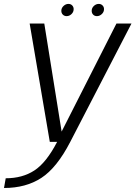

<svg xmlns="http://www.w3.org/2000/svg" viewBox="-62 -708 676 958"><path d="M186.5 0 86 -590.5H159L245.5 -51.5L519 -590.5H594L288.5 0Q221.5 129.5 144.2 179.8Q67 230 -42 230L-33.5 181.5Q50 181.5 109.5 142.5Q169 104 223 0ZM421.5 -627.5Q410 -627.5 402.8 -635Q395.5 -642.5 395.5 -654Q395.5 -668 406.2 -678.2Q417 -688.5 431 -688.5Q442 -688.5 449.5 -681Q457 -673.5 457 -662.5Q457 -648 446 -637.8Q435 -627.5 421.5 -627.5ZM270.5 -627.5Q259 -627.5 251.5 -635Q244 -642.5 244 -654Q244 -668 255 -678.2Q266 -688.5 279.5 -688.5Q291 -688.5 298.2 -681Q305.5 -673.5 305.5 -662.5Q305.5 -648 294.8 -637.8Q284 -627.5 270.5 -627.5Z"/></svg>

Font: Anybody ExtraExpanded Light
Style: Italic
Weight: 300
Width: 8
Italic angle: -10°
Designer: Tyler Finck
Foundry: Etcetera Type Company
Version: Version 1.010; ttfautohint (v1.8.3) -l 8 -r 50 -G 200 -x 14 